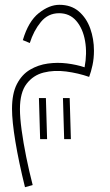

<svg xmlns="http://www.w3.org/2000/svg" viewBox="-20 -386 458 799"><path d="M84 393Q58 288 44 203Q30 118 30 67Q30 3 50.5 -36.5Q71 -76 105 -96Q139 -116 179 -121.5Q219 -127 259 -122Q299 -117 332 -106Q343 -164 334 -215.5Q325 -267 297.5 -299Q270 -331 226 -331Q180 -331 150 -294.5Q120 -258 104 -207L75 -219Q98 -297 141.5 -331.5Q185 -366 227 -366Q276 -366 308 -338.5Q340 -311 355.5 -267.5Q371 -224 371 -175Q371 -143 365 -115Q359 -87 351 -66Q305 -82 255 -88.5Q205 -95 161.5 -84Q118 -73 90.5 -37Q63 -1 63 68Q63 104 70 155.5Q77 207 89 266.5Q101 326 116 384ZM247 193 242 22H270L275 193ZM147 193 142 22H171L176 193Z"/></svg>

Font: Noto Sans Arabic Cond ExtLt
Style: Regular
Weight: 200
Width: 3
Designer: Monotype Design Team, Nadine Chahine, Nizar Qandah and Khaled Hosny
Foundry: Monotype Imaging Inc.
Version: Version 2.012; ttfautohint (v1.8.4.7-5d5b)